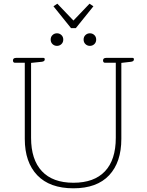

<svg xmlns="http://www.w3.org/2000/svg" viewBox="-20 -1008 794 1038"><path d="M269 -974 290 -988 377 -897 464 -988 485 -974 390 -856H364ZM254 -794Q254 -809 264 -818.5Q274 -828 288 -828Q302 -828 312 -818.5Q322 -809 322 -794Q322 -779 312 -769.5Q302 -760 288 -760Q274 -760 264 -769.5Q254 -779 254 -794ZM432 -794Q432 -809 442 -818.5Q452 -828 466 -828Q480 -828 490 -818.5Q500 -809 500 -794Q500 -779 490 -769.5Q480 -760 466 -760Q452 -760 442 -769.5Q432 -779 432 -794ZM114 -257V-669H59Q55 -669 52.5 -672.5Q50 -676 50 -681Q50 -695 67 -695H215Q222 -695 222 -687Q222 -676 206 -674L148 -668V-263Q148 -145 206.5 -82.5Q265 -20 377 -20Q489 -20 547.5 -82Q606 -144 606 -263V-669H546Q542 -669 539.5 -672.5Q537 -676 537 -681Q537 -695 554 -695H697Q704 -695 704 -687Q704 -676 688 -674L636 -668V-257Q636 -131 570 -60.5Q504 10 377 10Q249 10 181.5 -60.5Q114 -131 114 -257Z"/></svg>

Font: Maitree ExtraLight
Style: Regular
Weight: 250
Designer: CadsonDemak Team
Foundry: CadsonDemak
Version: Version 1.002